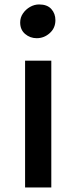

<svg xmlns="http://www.w3.org/2000/svg" viewBox="-20 -822 335 842"><path d="M90 0V-556H205V0ZM141 -654.5Q112 -654.5 90.2 -673Q68.5 -691.5 68.5 -723.5Q68.5 -745.5 80.8 -763.2Q93 -781 112 -791.8Q131 -802.5 151.5 -802.5Q187 -802.5 205 -782.5Q223 -762.5 223 -733.5Q223 -699 198.2 -676.8Q173.5 -654.5 141 -654.5Z"/></svg>

Font: Tracken
Style: Regular
Weight: 400
Designer: Eben Sorkin
Foundry: Eben Sorkin
Version: Version 2.001